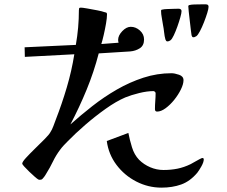

<svg xmlns="http://www.w3.org/2000/svg" viewBox="-20 -801 1040 881"><path d="M915 -70Q915 -76 908 -76Q906 -76 894.5 -70Q883 -64 871 -57Q859 -50 855 -48Q824 -33 794 -27Q764 -21 730 -21Q699 -21 669.5 -33.5Q640 -46 618 -68Q596 -91 585.5 -125.5Q575 -160 569 -191L470 -154Q478 -93 514.5 -44.5Q551 4 605.5 32Q660 60 721 60Q771 60 811.5 45.5Q852 31 885 -8Q893 -18 904 -37.5Q915 -57 915 -70ZM822 -433Q822 -451 801.5 -458Q781 -465 767 -465Q701 -465 638 -444.5Q575 -424 516 -390Q457 -356 403.5 -314Q350 -272 303 -230Q344 -308 377.5 -389.5Q411 -471 433 -556Q469 -558 505 -560.5Q541 -563 577 -565Q602 -567 621.5 -579.5Q641 -592 641 -620Q641 -644 622 -661Q603 -678 580 -678Q560 -678 541 -658Q522 -638 522 -618Q522 -613 524 -605L445 -599Q450 -615 456 -641Q462 -667 466.5 -693Q471 -719 471 -735Q471 -742 466.5 -743.5Q462 -745 457 -746Q450 -749 427 -753.5Q404 -758 381 -762Q358 -766 351 -766Q344 -766 343 -762.5Q342 -759 342 -754Q342 -714 338.5 -674.5Q335 -635 328 -595L93 -584L94 -540L321 -552Q309 -476 286.5 -400Q264 -324 236 -252Q231 -239 225 -222.5Q219 -206 211 -194Q205 -183 184.5 -162.5Q164 -142 140 -118.5Q116 -95 99 -76.5Q82 -58 82 -50Q82 -47 91.5 -36.5Q101 -26 114.5 -13Q128 0 139.5 10Q151 20 155 22Q157 24 163 24Q171 24 175 19.5Q179 15 183 10Q185 7 187.5 3.5Q190 0 192 -4Q209 -31 223 -60Q237 -89 256 -114Q264 -125 273 -134.5Q282 -144 292 -154Q325 -188 370.5 -227.5Q416 -267 464.5 -301.5Q513 -336 555 -354Q582 -365 618.5 -374Q655 -383 685 -383Q687 -383 690.5 -380Q694 -377 694 -374Q694 -356 692.5 -337.5Q691 -319 691 -300Q691 -289 701 -289Q719 -289 740 -304.5Q761 -320 779.5 -343Q798 -366 810 -390.5Q822 -415 822 -433ZM813 -750Q813 -756 809 -758.5Q805 -761 800 -761Q793 -761 777.5 -760.5Q762 -760 747 -759.5Q732 -759 725 -757Q719 -757 719 -751Q719 -737 722.5 -719Q726 -701 728 -686Q731 -672 733 -653Q735 -634 739 -620Q741 -616 742.5 -613.5Q744 -611 749 -611Q755 -611 762 -616Q769 -621 777.5 -639Q786 -657 794 -679.5Q802 -702 807.5 -721.5Q813 -741 813 -750ZM937 -770Q937 -781 925 -781Q917 -781 901.5 -781Q886 -781 871.5 -780.5Q857 -780 850 -778Q844 -777 844 -772Q844 -768 846 -748Q848 -728 851 -704Q854 -680 856 -661Q858 -642 859 -639Q861 -635 862 -632.5Q863 -630 868 -630Q872 -630 875 -632Q878 -634 881 -635Q888 -640 897.5 -658Q907 -676 916 -699Q925 -722 931 -741.5Q937 -761 937 -770Z"/></svg>

Font: UoqMunThenKhung
Style: Regular
Weight: 400
Designer: Font-Kai, 金井和夫, 宇文滿月
Foundry: Kazuo Kanai, Moonlit Owen
Version: Version 1.197